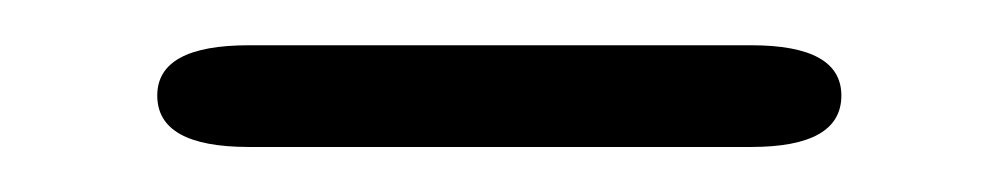

<svg xmlns="http://www.w3.org/2000/svg" viewBox="-20 -284 437 84"><path d="M88.9 -219.7Q48.8 -219.7 48.8 -242.2Q48.8 -264.2 88.9 -264.2H308.6Q348.1 -264.2 348.1 -242.2Q348.1 -219.7 308.6 -219.7Z"/></svg>

Font: Gayathri
Style: Regular
Weight: 400
Designer: Binoy Dominic <binoy.domenic@gmail.com>
Foundry: SMC
Version: Version 1.000